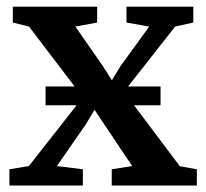

<svg xmlns="http://www.w3.org/2000/svg" viewBox="-20 -572 636 592"><path d="M69 -60 235.5 -272 69.5 -490 19.5 -502.5V-551.5H279.5V-502.5L212.5 -490L297 -368.5L325 -324.5L351.5 -368L440 -490L370 -502.5V-551.5H576V-502.5L520 -490L362 -289L534.5 -59.5L587 -50V0H324.5V-50L387.5 -60L302.5 -187L271.5 -233.5L244.5 -188.5L155.5 -60L235.5 -50V0H9V-50ZM475 -305.5V-247.5H120.5V-305.5Z"/></svg>

Font: Merriweather 28pt SemiBold
Style: Regular
Weight: 600
Version: Version 2.100